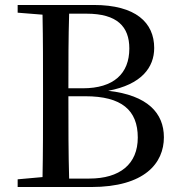

<svg xmlns="http://www.w3.org/2000/svg" viewBox="-20 -752 721 772"><path d="M51 -701 151 -693C153 -593 153 -494 153 -394V-345C153 -242 153 -140 151 -40L51 -31V0H346C563 0 639 -97 639 -200C639 -297 574 -369 415 -387C549 -412 600 -481 600 -559C600 -661 526 -732 357 -732H51ZM255 -365H323C469 -365 534 -309 534 -199C534 -92 462 -34 339 -34H258C255 -136 255 -241 255 -365ZM258 -697H328C451 -697 500 -645 500 -557C500 -456 437 -397 313 -397H255C255 -500 255 -599 258 -697Z"/></svg>

Font: Source Han Serif SC Medium
Style: Regular
Weight: 500
Designer: Ryoko NISHIZUKA 西塚涼子 (kana & ideographs); Frank Grießhammer (Latin, Greek & Cyrillic); Wenlong ZHANG 张文龙 (bopomofo); San
Foundry: Adobe
Version: Version 2.003;hotconv 1.1.1;makeotfexe 2.6.0